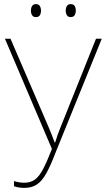

<svg xmlns="http://www.w3.org/2000/svg" viewBox="-20 -902 517 932"><path d="M99 10Q70 10 48 2V-23Q74 -15 97 -15Q128 -15 149 -30Q170 -45 189 -81Q208 -117 232 -179L4 -714H31L218 -280Q226 -260 232 -245.5Q238 -231 245 -211H248Q253 -229 259 -245.5Q265 -262 271 -277L446 -714H474L250 -162Q226 -99 205 -61Q184 -23 159 -6.5Q134 10 99 10ZM130 -851Q130 -863 135.5 -872.5Q141 -882 154 -882Q168 -882 173.5 -872.5Q179 -863 179 -851Q179 -837 173.5 -828Q168 -819 154 -819Q141 -819 135.5 -828.5Q130 -838 130 -851ZM299 -851Q299 -863 304.5 -872.5Q310 -882 323 -882Q337 -882 342.5 -873Q348 -864 348 -851Q348 -838 342.5 -828.5Q337 -819 323 -819Q310 -819 304.5 -828.5Q299 -838 299 -851Z"/></svg>

Font: Noto Sans SemiCondensed Thin
Style: Regular
Weight: 100
Width: 4
Designer: Monotype Design Team
Foundry: Monotype Imaging Inc.
Version: Version 2.013; ttfautohint (v1.8.4.7-5d5b)